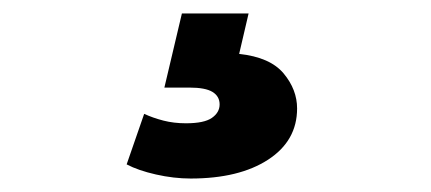

<svg xmlns="http://www.w3.org/2000/svg" viewBox="-20 -29 640 285"><path d="M263 236Q238 236 211.5 230Q185 224 168 215L194 140Q207 146 222.5 150Q238 154 256 154Q283 154 294.5 146Q306 138 306 126Q306 114 295.5 107.5Q285 101 261 101H224L250 -9H349L335 51Q381 56 401 80Q421 104 421 132Q421 180 378 208Q335 236 263 236Z"/></svg>

Font: Montserrat Thin ExtraBold
Style: Regular
Weight: 800
Version: Version 9.000